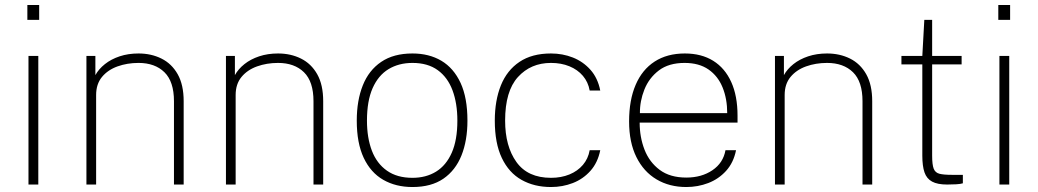

<svg xmlns="http://www.w3.org/2000/svg" viewBox="-20 -742 4172 772"><path d="M134 -517V0H94.5V-517ZM137.5 -722V-662H90V-722Z M327.5 0V-517H363.5V-440Q377 -464.5 401.8 -484.2Q426.5 -504 461 -515.5Q495.5 -527 537 -527Q588 -527 629.2 -506.5Q670.5 -486 694.5 -443.5Q718.5 -401 718.5 -335V0H679.5V-335Q679.5 -414 641.2 -451.5Q603 -489 537 -489Q491.5 -489 452.5 -475Q413.5 -461 390 -432.5Q366.5 -404 366.5 -360V0Z M888.5 0V-517H924.5V-440Q938 -464.5 962.8 -484.2Q987.5 -504 1022 -515.5Q1056.5 -527 1098 -527Q1149 -527 1190.2 -506.5Q1231.5 -486 1255.5 -443.5Q1279.5 -401 1279.5 -335V0H1240.5V-335Q1240.5 -414 1202.2 -451.5Q1164 -489 1098 -489Q1052.5 -489 1013.5 -475Q974.5 -461 951 -432.5Q927.5 -404 927.5 -360V0Z M1638.5 10Q1571.5 10 1521 -19Q1470.5 -48 1442.5 -107.2Q1414.5 -166.5 1414.5 -257Q1414.5 -338 1438.8 -398.8Q1463 -459.5 1512.8 -493.2Q1562.5 -527 1638.5 -527Q1705 -527 1754.5 -497.8Q1804 -468.5 1831.8 -408.8Q1859.5 -349 1859.5 -257Q1859.5 -177 1835.5 -117Q1811.5 -57 1762.8 -23.5Q1714 10 1638.5 10ZM1638.5 -27Q1693 -27 1733.5 -52Q1774 -77 1796.5 -128Q1819 -179 1819 -257Q1819 -326.5 1799.5 -378.8Q1780 -431 1740 -460Q1700 -489 1638.5 -489Q1583.5 -489 1542.2 -464Q1501 -439 1478.2 -387.5Q1455.5 -336 1455.5 -257Q1455.5 -188 1475.2 -136.2Q1495 -84.5 1535.8 -55.8Q1576.5 -27 1638.5 -27Z M2195.5 -527Q2242 -527 2283.2 -510.8Q2324.5 -494.5 2354 -461.5Q2383.5 -428.5 2393.5 -378H2351Q2345 -412 2323.8 -437Q2302.5 -462 2269.5 -475.5Q2236.5 -489 2195.5 -489Q2114 -489 2062.5 -432.2Q2011 -375.5 2011 -257Q2011 -154 2056.5 -90.5Q2102 -27 2195.5 -27Q2236.5 -27 2269.5 -40.5Q2302.5 -54 2323.8 -79Q2345 -104 2351 -138H2393.5Q2383.5 -88 2354 -55Q2324.5 -22 2283.2 -6Q2242 10 2195.5 10Q2128 10 2077 -18.8Q2026 -47.5 1997.8 -106.8Q1969.5 -166 1969.5 -257Q1969.5 -338 1994 -398.8Q2018.5 -459.5 2068.8 -493.2Q2119 -527 2195.5 -527Z M2552 -249Q2552 -190.5 2571.5 -140.2Q2591 -90 2632.5 -59Q2674 -28 2739.5 -28Q2801 -28 2844.5 -57.5Q2888 -87 2897 -138H2939.5Q2929.5 -88 2899.5 -55Q2869.5 -22 2827.8 -6Q2786 10 2739.5 10Q2671.5 10 2619.8 -20.8Q2568 -51.5 2538.8 -110.5Q2509.5 -169.5 2509.5 -254Q2509.5 -339.5 2535.8 -400.8Q2562 -462 2612.2 -494.5Q2662.5 -527 2733.5 -527Q2800.5 -527 2847.8 -497.5Q2895 -468 2920.2 -412.2Q2945.5 -356.5 2945.5 -277V-249ZM2553 -287H2904Q2904 -344.5 2885.5 -390.2Q2867 -436 2829 -462.5Q2791 -489 2732.5 -489Q2669 -489 2629.2 -458.8Q2589.5 -428.5 2571 -382Q2552.5 -335.5 2553 -287Z M3096 0V-517H3132V-440Q3145.5 -464.5 3170.2 -484.2Q3195 -504 3229.5 -515.5Q3264 -527 3305.5 -527Q3356.5 -527 3397.8 -506.5Q3439 -486 3463 -443.5Q3487 -401 3487 -335V0H3448V-335Q3448 -414 3409.8 -451.5Q3371.5 -489 3305.5 -489Q3260 -489 3221 -475Q3182 -461 3158.5 -432.5Q3135 -404 3135 -360V0Z M3846.5 -483H3728V-116Q3728 -80 3734.2 -63.8Q3740.5 -47.5 3757.8 -43.2Q3775 -39 3807.5 -39H3851.5V-5Q3842 -2 3824.8 -1Q3807.5 0 3788.5 0Q3749.5 0 3727.8 -11.8Q3706 -23.5 3697.2 -49Q3688.5 -74.5 3688.5 -116V-483H3604.5V-517H3688.5L3696.5 -662H3728V-517H3846.5Z M4038 -517V0H3998.5V-517ZM4041.5 -722V-662H3994V-722Z"/></svg>

Font: Public Sans Thin
Style: Regular
Weight: 100
Designer: The Public Sans project authors (U.S. Web Design System). Libre Franklin designed by Pablo Impallari and Rodrigo Fuenzal
Version: Version 1.008